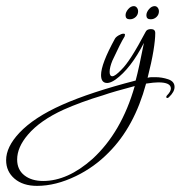

<svg xmlns="http://www.w3.org/2000/svg" viewBox="-329 -273 599 627"><path d="M-208 334Q-254 334 -281.5 310.5Q-309 287 -309 250Q-309 207 -266 161Q-218 110 -125.5 69Q-33 28 114 -10Q125 -51 141 -133Q98 -49 48 -13Q32 -2 21 -2Q1 -2 1 -28Q1 -64 46 -146Q49 -152 58.5 -157.5Q68 -163 74 -163Q80 -163 79 -159L78 -154Q71 -143 61 -123Q51 -103 38 -75Q29 -53 29 -38Q29 -24 38 -24Q47 -24 68 -46Q96 -73 146 -168Q150 -178 164 -178Q178 -178 178 -165Q178 -143 172 -106.5Q166 -70 153 -19Q160 -21 166 -21Q172 -21 178 -21Q200 -21 220.5 -14Q241 -7 241 11Q241 27 223 44Q220 47 218 47Q214 47 214 44Q214 41 216 39Q229 26 229 16Q229 -4 188 -4Q181 -4 171 -3Q161 -2 148 0Q110 141 26 225Q-21 273 -81 302Q-147 334 -208 334ZM-188 318Q-108 318 -27 246Q68 159 111 8Q77 17 51 24.5Q25 32 8 38Q-29 49 -61.5 61Q-94 73 -121 85Q-198 120 -238 167Q-273 208 -273 248Q-273 281 -249.5 299.5Q-226 318 -188 318ZM163 -210Q149 -210 149 -223Q149 -233 157.5 -243Q166 -253 176 -253Q182 -253 186 -248Q190 -243 190 -236Q190 -225 182 -217.5Q174 -210 163 -210ZM95 -210Q81 -210 81 -223Q81 -233 89.5 -243Q98 -253 108 -253Q114 -253 118 -248Q122 -243 122 -236Q122 -225 114 -217.5Q106 -210 95 -210Z"/></svg>

Font: Passions Conflict
Style: Regular
Weight: 400
Designer: Robert E. Leuschke
Foundry: Robert E. Leuschke
Version: Version 1.010; ttfautohint (v1.8.3)